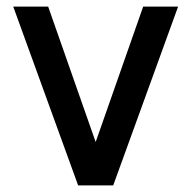

<svg xmlns="http://www.w3.org/2000/svg" viewBox="-20 -560 578 580"><path d="M216 0 20 -540H125.5L269 -131L412.5 -540H518L322 0Z"/></svg>

Font: Manrope ExtraLight SemiBold
Style: Regular
Weight: 600
Version: Version 4.504